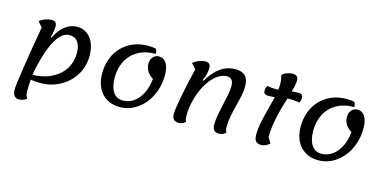

<svg xmlns="http://www.w3.org/2000/svg" viewBox="-82 -1150 3588 1802"><g transform="rotate(15 1711.5 -249.0)"><path d="M311 0Q261 0 216 -8Q210 -19 207 -30.5Q204 -42 204 -55Q315 -55 398 -93.5Q481 -132 526.5 -201Q572 -270 572 -362Q572 -430 543.5 -468Q515 -506 464 -506Q412 -506 369 -458Q326 -410 291 -318Q256 -226 228 -94L252 -475L304 -437Q339 -515 394 -557.5Q449 -600 512 -600Q567 -600 608 -571Q649 -542 671.5 -489Q694 -436 694 -365Q694 -288 665 -221.5Q636 -155 583.5 -105.5Q531 -56 461.5 -28Q392 0 311 0ZM159 200Q128 200 112 179.5Q96 159 96 117Q96 97 103.5 39.5Q111 -18 124 -103.5Q137 -189 154 -292.5Q171 -396 191 -507L147 -557Q171 -577 203 -588.5Q235 -600 262 -600Q291 -600 302.5 -587.5Q314 -575 314 -545Q314 -520 304 -472.5Q294 -425 279 -360Q264 -295 248.5 -218Q233 -141 223 -57Q213 27 213 112Q213 131 219 147.5Q225 164 234 172Q219 185 200 192.5Q181 200 159 200Z M1090 25Q1017 25 963 -7.5Q909 -40 879.5 -99Q850 -158 850 -238Q850 -318 875.5 -384.5Q901 -451 948 -499Q995 -547 1059 -573.5Q1123 -600 1200 -600Q1221 -600 1239.5 -598.5Q1258 -597 1277 -592Q1284 -582 1286.5 -570.5Q1289 -559 1290 -545Q1188 -545 1117.5 -504Q1047 -463 1010.5 -392.5Q974 -322 974 -231Q974 -143 1007 -92.5Q1040 -42 1101 -42Q1161 -42 1208 -75.5Q1255 -109 1285.5 -169.5Q1316 -230 1324 -311Q1283 -337 1264.5 -368.5Q1246 -400 1246 -441Q1246 -467 1256.5 -487Q1267 -507 1285 -518.5Q1303 -530 1326 -530Q1372 -530 1398 -489Q1424 -448 1424 -375Q1424 -291 1398.5 -218.5Q1373 -146 1327 -91.5Q1281 -37 1220.5 -6Q1160 25 1090 25Z M1666 25Q1632 25 1615 8Q1598 -9 1598 -46Q1598 -68 1605 -116Q1612 -164 1624.5 -228Q1637 -292 1652.5 -362.5Q1668 -433 1685 -500L1640 -550Q1665 -572 1697.5 -584.5Q1730 -597 1755 -597Q1785 -597 1797 -585Q1809 -573 1809 -542Q1809 -516 1800.5 -483.5Q1792 -451 1778 -422L1788 -417Q1838 -506 1903.5 -553Q1969 -600 2050 -600Q2115 -600 2146.5 -567.5Q2178 -535 2178 -467Q2178 -421 2167.5 -371Q2157 -321 2143 -268Q2129 -215 2118.5 -161.5Q2108 -108 2108 -55Q2108 -19 2121 -3Q2091 25 2057 25Q2023 25 2006.5 8Q1990 -9 1990 -46Q1990 -87 1999.5 -139.5Q2009 -192 2021.5 -246.5Q2034 -301 2043.5 -350Q2053 -399 2053 -434Q2053 -475 2037.5 -495Q2022 -515 1992 -515Q1948 -515 1907.5 -489Q1867 -463 1832.5 -418Q1798 -373 1772 -314Q1746 -255 1731.5 -189Q1717 -123 1717 -55Q1717 -18 1729 -3Q1699 25 1666 25Z M2462 25Q2444 25 2429 18.5Q2414 12 2404.5 -6.5Q2395 -25 2395 -60Q2395 -103 2404.5 -156Q2414 -209 2428.5 -266Q2443 -323 2457.5 -379Q2472 -435 2481.5 -484.5Q2491 -534 2491 -570Q2491 -592 2487.5 -614.5Q2484 -637 2479 -659Q2496 -677 2524 -687.5Q2552 -698 2579 -698Q2608 -698 2621 -685Q2634 -672 2634 -642Q2634 -614 2622 -568.5Q2610 -523 2592 -465.5Q2574 -408 2556 -342Q2538 -276 2526 -205.5Q2514 -135 2514 -65L2546 -11Q2527 8 2504.5 16.5Q2482 25 2462 25ZM2411 -438Q2385 -438 2374.5 -448Q2364 -458 2364 -477Q2364 -488 2367.5 -500.5Q2371 -513 2380 -526Q2397 -521 2424 -519Q2451 -517 2471 -517Q2521 -517 2572.5 -528Q2624 -539 2676 -539Q2703 -539 2712.5 -528.5Q2722 -518 2722 -499Q2722 -489 2718.5 -476.5Q2715 -464 2706 -452Q2690 -457 2664 -459Q2638 -461 2618 -461Q2569 -461 2516.5 -449.5Q2464 -438 2411 -438Z M3019 25Q2946 25 2892 -7.5Q2838 -40 2808.5 -99Q2779 -158 2779 -238Q2779 -318 2804.5 -384.5Q2830 -451 2877 -499Q2924 -547 2988 -573.5Q3052 -600 3129 -600Q3150 -600 3168.5 -598.5Q3187 -597 3206 -592Q3213 -582 3215.5 -570.5Q3218 -559 3219 -545Q3117 -545 3046.5 -504Q2976 -463 2939.5 -392.5Q2903 -322 2903 -231Q2903 -143 2936 -92.5Q2969 -42 3030 -42Q3090 -42 3137 -75.5Q3184 -109 3214.5 -169.5Q3245 -230 3253 -311Q3212 -337 3193.5 -368.5Q3175 -400 3175 -441Q3175 -467 3185.5 -487Q3196 -507 3214 -518.5Q3232 -530 3255 -530Q3301 -530 3327 -489Q3353 -448 3353 -375Q3353 -291 3327.5 -218.5Q3302 -146 3256 -91.5Q3210 -37 3149.5 -6Q3089 25 3019 25Z"/></g></svg>

Font: Lemonada
Style: Regular
Weight: 400
Designer: Mohamed Gaber (Arabic), Eduardo Tunni (Latin)
Foundry: Kief Type Foundry
Version: Version 4.005